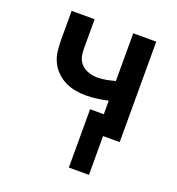

<svg xmlns="http://www.w3.org/2000/svg" viewBox="-131 -626 862 934"><g transform="rotate(20 300.0 -159.5)"><path d="M329 201V-101H400V-171Q372 -165 343 -161Q314 -157 285 -157Q257 -157 228.5 -162.5Q200 -168 175 -181Q150 -194 130 -214.5Q110 -235 98.5 -261Q87 -287 84 -315.5Q81 -344 81 -373V-520H200V-373Q200 -358 201.5 -342.5Q203 -327 209 -313Q215 -299 226 -288Q237 -277 250.5 -270.5Q264 -264 279 -261Q294 -258 309 -258Q332 -258 355 -262.5Q378 -267 400 -273V-520H519V0H433V201Z"/></g></svg>

Font: Iosevka SS04 Extended
Style: Bold
Weight: 700
Width: 7
Monospace: yes
Designer: Belleve Invis
Foundry: Belleve Invis
Version: Version 19.0.0; ttfautohint (v1.8.4)